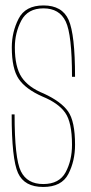

<svg xmlns="http://www.w3.org/2000/svg" viewBox="-20 -700 343 724"><path d="M143 5Q212.5 5 237.8 -44Q263 -93 263 -154Q263 -242.5 236.8 -279.8Q210.5 -317 145.5 -347Q87 -370.5 61.5 -409Q36 -447.5 36 -521.5Q36 -576 60.2 -622.2Q84.5 -668.5 144 -668.5Q204 -668.5 227.8 -619Q251.5 -569.5 251.5 -410.5H263Q263 -570 238.8 -624.8Q214.5 -679.5 144 -679.5Q75.5 -679.5 50 -629.2Q24.5 -579 24.5 -521.5Q24.5 -441 50.5 -402.5Q76.5 -364 140 -336Q200 -311.5 225.8 -275Q251.5 -238.5 251.5 -154Q251.5 -95 227.5 -50.5Q203.5 -6 143 -6Q82.5 -6 58.8 -54Q35 -102 35 -268.5H24Q24 -100 48 -47.5Q72 5 143 5Z"/></svg>

Font: Anybody Thin Condensed
Style: Regular
Weight: 100
Width: 3
Version: Version 1.113;gftools[0.9.25]